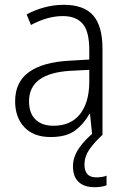

<svg xmlns="http://www.w3.org/2000/svg" viewBox="-20 -561 523 800"><path d="M246 -541Q329 -541 368 -497Q407 -453 407 -358V0H364L355 -87H353Q329 -44 292.5 -17Q256 10 191 10Q120 10 81.5 -31Q43 -72 43 -139Q43 -219 100.5 -260.5Q158 -302 268 -308L352 -313V-352Q352 -430 324.5 -462Q297 -494 242 -494Q209 -494 176 -484.5Q143 -475 109 -457L91 -501Q124 -519 164 -530Q204 -541 246 -541ZM274 -266Q101 -256 101 -139Q101 -89 128 -63Q155 -37 202 -37Q275 -37 313 -85Q351 -133 352 -217V-270ZM332 125Q332 178 381 178Q395 178 406 176Q417 174 424 171V211Q414 215 401.5 217Q389 219 373 219Q331 219 307.5 197Q284 175 284 132Q284 93 309.5 56Q335 19 375 -12L408 0Q373 32 352.5 61.5Q332 91 332 125Z"/></svg>

Font: Noto Sans Lao SemiCondensed Light
Style: Regular
Weight: 300
Width: 4
Designer: Monotype Design Team
Foundry: Monotype Imaging Inc.
Version: Version 2.003; ttfautohint (v1.8.4.7-5d5b)